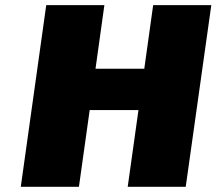

<svg xmlns="http://www.w3.org/2000/svg" viewBox="-20 -720 834 740"><path d="M570.3 -700.2H794.4L695.8 0H472.2L513.7 -295.9H325.7L284.2 0H60.1L158.2 -700.2H382.3L348.1 -455.1H536.1Z"/></svg>

Font: Fivo Sans Black
Style: Regular
Weight: 900
Designer: Alexander Slobzheninov
Foundry: Alexander Slobzheninov
Version: 1.0